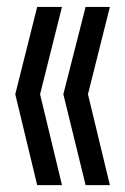

<svg xmlns="http://www.w3.org/2000/svg" viewBox="-20 -622 360 552"><path d="M86.9 -89.8 23.9 -351.1 86.9 -602.1H158.2L95.2 -351.1L158.2 -89.8ZM226.1 -89.8 162.1 -351.1 226.1 -602.1H295.9L232.9 -351.1L295.9 -89.8Z"/></svg>

Font: Bebas Neue Regular
Style: Regular
Weight: 400
Designer: Ryoichi Tsunekawa
Foundry: Ryoichi Tsunekawa
Version: Version 001.003